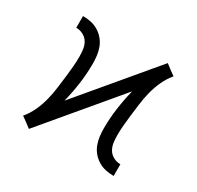

<svg xmlns="http://www.w3.org/2000/svg" viewBox="-123 -678 846 826"><g transform="rotate(30 300.0 -265.0)"><path d="M112 7 87 -12 62 -30Q83 -55 96.5 -84.5Q110 -114 118 -145.5Q126 -177 130 -209Q134 -241 138 -273Q141 -298 143 -322.5Q145 -347 145 -371Q145 -389 142.5 -407Q140 -425 131 -440Q122 -455 105.5 -463.5Q89 -472 71 -472V-530Q91 -530 110.5 -526Q130 -522 147.5 -511.5Q165 -501 178 -485.5Q191 -470 198 -451.5Q205 -433 207.5 -413Q210 -393 210 -373Q210 -323 203 -273Q196 -223 184 -175L488 -537L513 -518L538 -500Q517 -475 503.5 -445.5Q490 -416 482 -384.5Q474 -353 470 -321Q466 -289 462 -257Q459 -232 457 -207.5Q455 -183 455 -159Q455 -141 457.5 -123Q460 -105 469 -90Q478 -75 494.5 -66.5Q511 -58 529 -58V0Q509 0 489.5 -4Q470 -8 452.5 -18.5Q435 -29 422 -44.5Q409 -60 402 -78.5Q395 -97 392.5 -117Q390 -137 390 -157Q390 -207 397 -257Q404 -307 416 -355Z"/></g></svg>

Font: Iosevka Curly Slab LtEx
Style: Regular
Weight: 300
Width: 7
Monospace: yes
Designer: Belleve Invis
Foundry: Belleve Invis
Version: Version 11.1.0; ttfautohint (v1.8.3)